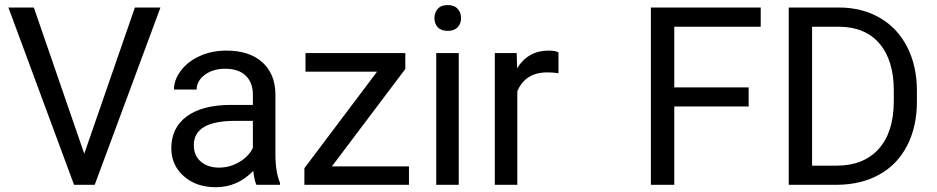

<svg xmlns="http://www.w3.org/2000/svg" viewBox="-20 -741 3756 770"><path d="M317.9 -124.5 521 -710.9H623.5L359.9 0H276.9L13.7 -710.9H115.7Z M1008.3 0Q1000.5 -15.6 995.6 -55.7Q932.6 9.8 845.2 9.8Q767.1 9.8 717 -34.4Q667 -78.6 667 -146.5Q667 -229 729.7 -274.7Q792.5 -320.3 906.2 -320.3H994.1V-361.8Q994.1 -409.2 965.8 -437.3Q937.5 -465.3 882.3 -465.3Q834 -465.3 801.3 -440.9Q768.6 -416.5 768.6 -381.8H677.7Q677.7 -421.4 705.8 -458.3Q733.9 -495.1 782 -516.6Q830.1 -538.1 887.7 -538.1Q979 -538.1 1030.8 -492.4Q1082.5 -446.8 1084.5 -366.7V-123.5Q1084.5 -50.8 1103 -7.8V0ZM858.4 -68.8Q900.9 -68.8 939 -90.8Q977.1 -112.8 994.1 -147.9V-256.3H923.3Q757.3 -256.3 757.3 -159.2Q757.3 -116.7 785.6 -92.8Q814 -68.8 858.4 -68.8Z M1311 -73.7H1620.1V0H1200.7V-66.4L1492.2 -453.6H1205.1V-528.3H1605.5V-464.4Z M1819.8 0H1729.5V-528.3H1819.8ZM1722.2 -668.5Q1722.2 -690.4 1735.6 -705.6Q1749 -720.7 1775.4 -720.7Q1801.8 -720.7 1815.4 -705.6Q1829.1 -690.4 1829.1 -668.5Q1829.1 -646.5 1815.4 -631.8Q1801.8 -617.2 1775.4 -617.2Q1749 -617.2 1735.6 -631.8Q1722.2 -646.5 1722.2 -668.5Z M2219.7 -447.3Q2199.2 -450.7 2175.3 -450.7Q2086.4 -450.7 2054.7 -375V0H1964.4V-528.3H2052.2L2053.7 -467.3Q2098.1 -538.1 2179.7 -538.1Q2206.1 -538.1 2219.7 -531.2Z M2982.4 -314H2684.1V0H2590.3V-710.9H3030.8V-633.8H2684.1V-390.6H2982.4Z M3143.1 0V-710.9H3343.8Q3436.5 -710.9 3507.8 -669.9Q3579.1 -628.9 3617.9 -553.2Q3656.7 -477.5 3657.2 -379.4V-334Q3657.2 -233.4 3618.4 -157.7Q3579.6 -82 3507.6 -41.5Q3435.5 -1 3339.8 0ZM3236.8 -633.8V-76.7H3335.4Q3443.8 -76.7 3504.2 -144Q3564.5 -211.4 3564.5 -335.9V-377.4Q3564.5 -498.5 3507.6 -565.7Q3450.7 -632.8 3346.2 -633.8Z"/></svg>

Font: Vazir FD
Style: FD
Weight: 400
Foundry: Based on Dejavu fonts, by Saber Rastikerdar
Version: Version 26.0.0